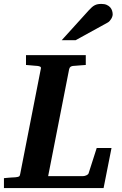

<svg xmlns="http://www.w3.org/2000/svg" viewBox="-35 -949 615 969"><path d="M487.8 0H-15.1V-49.8Q-4.9 -50.8 5.1 -51.8Q15.1 -52.7 23.4 -53.2L42 -54.2Q56.2 -55.7 60.8 -58.3Q65.4 -61 66.9 -70.8L170.9 -601.1Q173.3 -609.4 168.2 -612.3Q163.1 -615.2 154.8 -616.2Q146 -616.7 136.2 -617.7Q127.9 -618.7 117.4 -619.4Q106.9 -620.1 96.2 -621.1V-670.9H397.9V-621.1Q385.3 -620.1 373.8 -619.4Q362.3 -618.7 353 -617.7Q342.3 -616.7 333 -616.2Q326.2 -615.2 321.3 -612.1Q316.4 -608.9 314 -600.1L208 -60.1H383.8Q391.6 -60.1 400.6 -64Q409.7 -67.9 412.1 -74.2L453.1 -202.1H527.8ZM533.7 -876.5Q533.7 -871.6 531.7 -865.5Q529.8 -859.4 526.1 -853.5Q522.5 -847.7 517.8 -842.5Q513.2 -837.4 507.3 -834.5L346.7 -746.1H276.4L413.6 -897.5Q421.9 -906.7 429 -912.8Q436 -918.9 443.4 -922.6Q450.7 -926.3 458.5 -927.7Q466.3 -929.2 476.6 -929.2Q492.7 -929.2 503.7 -924.3Q514.6 -919.4 521.2 -911.9Q527.8 -904.3 530.8 -894.8Q533.7 -885.3 533.7 -876.5Z"/></svg>

Font: Charis SIL APac
Style: Bold Italic
Weight: 700
Italic angle: -11°
Foundry: SIL International
Version: Version 5.000